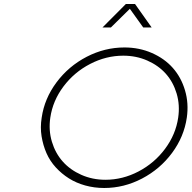

<svg xmlns="http://www.w3.org/2000/svg" viewBox="-20 -937 956 958"><path d="M188 -350.1Q201.7 -445.3 262 -526.1Q322.3 -606.9 412.4 -653.6Q502.4 -700.2 601.1 -700.2Q674.8 -700.2 737.8 -672.6Q800.8 -645 842.3 -598.1Q883.8 -551.3 903.1 -486.3Q922.4 -421.4 912.1 -350.1Q898.4 -254.9 838.6 -174.1Q778.8 -93.3 688.7 -46.1Q598.6 1 500 1Q450.7 1 405.5 -11.5Q360.4 -23.9 324 -46.9Q287.6 -69.8 258.3 -101.8Q229 -133.8 211.9 -172.9Q194.8 -211.9 187.5 -256.8Q180.2 -301.8 188 -350.1ZM231 -350.1Q221.7 -287.1 239 -229.7Q256.3 -172.4 293.2 -130.9Q330.1 -89.4 385.7 -64.7Q441.4 -40 505.9 -40Q591.8 -40 671.1 -81.5Q750.5 -123 803.7 -194.6Q856.9 -266.1 869.1 -350.1Q878.4 -413.1 861.3 -470.5Q844.2 -527.8 807.4 -569.1Q770.5 -610.4 715.1 -634.8Q659.7 -659.2 595.2 -659.2Q509.3 -659.2 429.7 -617.9Q350.1 -576.7 296.6 -505.4Q243.2 -434.1 231 -350.1ZM491.2 -799.8 607.9 -917H653.8L736.8 -799.8H694.8L627.9 -893.1L533.2 -799.8Z"/></svg>

Font: Trueno UltraLight
Style: Italic
Weight: 250
Designer: Julieta Ulanovsky
Foundry: Julieta Ulanovsky
Version: Version 3.001b | FøM Fix